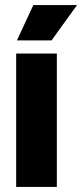

<svg xmlns="http://www.w3.org/2000/svg" viewBox="-20 -740 325 760"><path d="M44 0V-528H205V0ZM184 -580H47L112 -720H285Z"/></svg>

Font: Bricolage Grotesque 72pt ExtraBold
Style: Regular
Weight: 800
Designer: Mathieu Triay
Foundry: Atelier Triay
Version: Version 1.001;gftools[0.9.33.dev8+g029e19f]